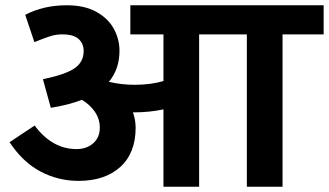

<svg xmlns="http://www.w3.org/2000/svg" viewBox="-20 -705 1242 725"><path d="M1046.9 -575.2V0H912.1V-575.2H731.9V0H597.2V-292Q543.9 -280.8 488.8 -280.8H481.9Q491.7 -254.9 492.2 -223.1Q492.2 -127 434.1 -74.5Q376 -22 276.9 -22Q199.7 -22 132.8 -57.4Q65.9 -92.8 16.1 -168L110.8 -231Q176.8 -142.1 269 -142.1Q307.1 -142.1 332 -164.1Q356.9 -186 356.9 -223.1Q356.9 -255.4 338.4 -282.7Q319.8 -310.1 289.1 -328.1Q241.2 -309.1 171.9 -297.9L142.1 -405.8Q228 -423.8 262 -447.5Q295.9 -471.2 295.9 -512.2Q295.9 -541 276.4 -558.1Q256.8 -575.2 215.8 -575.2Q192.9 -575.2 174.3 -569.6Q155.8 -564 136.5 -556.4Q117.2 -548.8 109.9 -545.9L75.2 -648.9Q144 -685.1 231.9 -685.1Q299.8 -685.1 344.5 -659.9Q389.2 -634.8 410.2 -595.5Q431.2 -556.2 431.2 -513.2Q431.2 -444.3 391.1 -396Q438 -384.8 488.8 -384.8Q548.8 -384.8 597.2 -398.9V-575.2H472.2V-685.1H1202.1V-575.2Z"/></svg>

Font: Sarala
Style: Bold
Weight: 700
Designer: Andres Torresi
Foundry: Huerta Tipografica
Version: Version 1.004;PS 001.003;hotconv 1.0.70;makeotf.lib2.5.58329